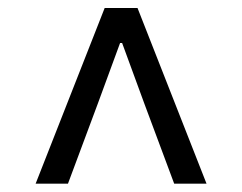

<svg xmlns="http://www.w3.org/2000/svg" viewBox="-20 -769 595 472"><path d="M67.6 -317.5 237.3 -749.3H318.1L487.7 -317.5H408.2L334.8 -514.4L280.2 -663.3H275.2L220.5 -514.4L147.1 -317.5Z"/></svg>

Font: Noto Sans HK Thin
Style: Regular
Weight: 100
Designer: Ryoko NISHIZUKA 西塚涼子 (kana, bopomofo & ideographs); Paul D. Hunt (Latin, Greek & Cyrillic); Sandoll Communications 산돌커뮤니
Foundry: Adobe
Version: Version 2.004-H2;hotconv 1.0.118;makeotfexe 2.5.65603